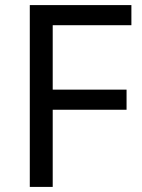

<svg xmlns="http://www.w3.org/2000/svg" viewBox="-20 -734 559 754"><path d="M187 0H97V-714H496V-635H187V-382H477V-303H187Z"/></svg>

Font: Noto Sans Pau Cin Hau
Style: Regular
Weight: 400
Designer: Monotype Design Team
Foundry: Monotype Imaging Inc.
Version: Version 2.002; ttfautohint (v1.8.4.7-5d5b)